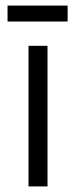

<svg xmlns="http://www.w3.org/2000/svg" viewBox="-20 -667 272 687"><path d="M150 -503V0H82V-503ZM222 -647V-590H7V-647Z"/></svg>

Font: Museo Sans Light
Style: Regular
Weight: 300
Designer: Jos Buivenga
Foundry: Jos Buivenga & Rosetta Type Foundry (extension, remastering)
Version: Version 3.600;PS 1.000;hotconv 1.0.88;makeotf.lib2.5.647800;